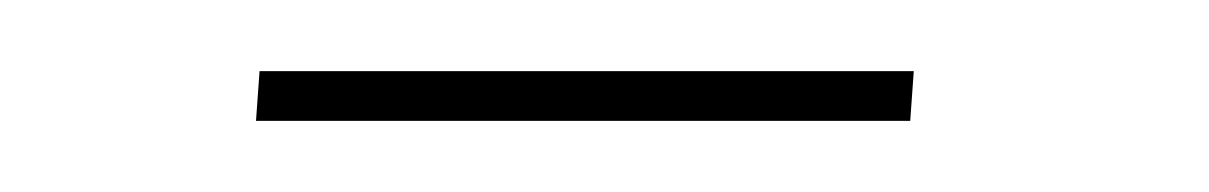

<svg xmlns="http://www.w3.org/2000/svg" viewBox="-20 -218 340 54"><path d="M52 -184H236L237 -198H53Z"/></svg>

Font: Josefin Slab Thin Thin
Style: Italic
Weight: 250
Italic angle: -12°
Version: Version 2.000